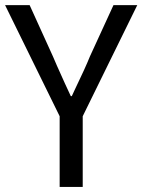

<svg xmlns="http://www.w3.org/2000/svg" viewBox="-21 -736 561 756"><path d="M213.9 0V-278.3L-1 -715.8H95.7L187.5 -513.7Q193.4 -501 203.1 -477.5Q238.3 -398.4 257.8 -357.4H261.7Q265.6 -366.2 274.4 -384.8Q315.4 -469.7 333 -513.7L425.8 -715.8H519.5L412.1 -497.1L304.7 -278.3V0Z"/></svg>

Font: Bpmf GenSeki Gothic R
Style: R
Weight: 400
Foundry: But Ko
Version: Version 1.320